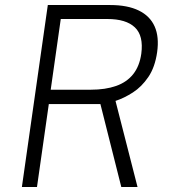

<svg xmlns="http://www.w3.org/2000/svg" viewBox="-20 -743 675 763"><path d="M67 0 170 -723H418Q487 -723 531.5 -701.2Q576 -679.5 594.5 -638Q613 -596.5 604.5 -536Q596 -476 569.5 -437Q543 -398 508 -375.5Q473 -353 439 -342L526.5 0H462L379 -329.5H174L127 0ZM181.5 -386.5H341Q399 -386.5 441.5 -401.5Q484 -416.5 509.2 -448.2Q534.5 -480 541.5 -529.5Q551 -601 516 -634.2Q481 -667.5 406.5 -667.5H221.5Z"/></svg>

Font: Public Sans Thin ExtraLight
Style: Italic
Weight: 250
Italic angle: -8°
Version: Version 2.001